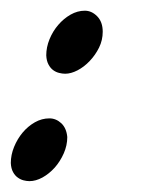

<svg xmlns="http://www.w3.org/2000/svg" viewBox="-46 -329 306 357"><path d="M45.9 -108.9Q58.1 -108.9 67.9 -99.9Q77.6 -90.8 79.1 -74.2Q79.1 -58.6 72.5 -43.7Q65.9 -28.8 55.7 -17.3Q45.4 -5.9 33 1Q20.5 7.8 8.8 7.8Q3.4 7.8 -2.2 6.3Q-7.8 4.9 -12.9 1.2Q-18.1 -2.4 -21.7 -9Q-25.4 -15.6 -25.9 -25.9Q-25.9 -41 -19.8 -55.9Q-13.7 -70.8 -3.9 -82.5Q5.9 -94.2 18.8 -101.6Q31.7 -108.9 45.9 -108.9ZM111.8 -309.1Q124.5 -309.1 134.8 -298.6Q145 -288.1 145 -270Q145 -254.4 138.2 -240.5Q131.3 -226.6 120.8 -215.6Q110.4 -204.6 98.1 -198.2Q85.9 -191.9 75.2 -191.9Q69.8 -191.9 64 -193.4Q58.1 -194.8 53 -198.5Q47.9 -202.1 44.2 -209Q40.5 -215.8 40 -226.1Q40 -241.2 46.1 -256.1Q52.2 -271 62.3 -282.7Q72.3 -294.4 85.2 -301.8Q98.1 -309.1 111.8 -309.1Z"/></svg>

Font: Romanesco
Style: Regular
Weight: 400
Designer: Astigmatic (AOETI)
Foundry: Astigmatic (AOETI)
Version: Version 1.000